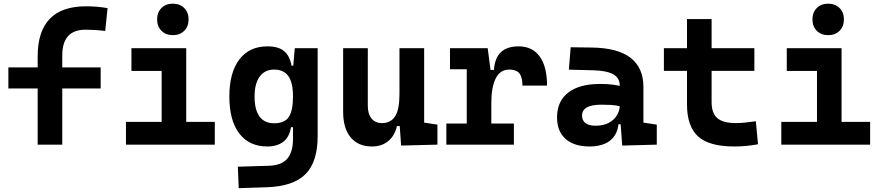

<svg xmlns="http://www.w3.org/2000/svg" viewBox="-20 -776 4728 1030"><path d="M182.1 0V-473.6Q182.1 -742.2 441.4 -742.2Q501.4 -742.2 557.1 -732.4L544.4 -609.9Q511.5 -613.8 486.5 -615.2Q461.4 -616.7 438.5 -616.7Q314 -616.7 314 -478.5V0ZM24.9 -301.3V-414.6H520V-301.3Z M847.2 0V-488.3H979V0ZM655.8 0V-122.1H856.9V0ZM969.2 0V-122.1H1132.3V0ZM685.1 -395.5V-517.6H979V-395.5ZM907.2 -587.4Q869.6 -587.4 846.2 -610.8Q822.8 -634.3 822.8 -671.9Q822.8 -709.5 846.2 -732.9Q869.6 -756.3 907.2 -756.3Q944.8 -756.3 968.3 -732.9Q991.7 -709.5 991.7 -671.9Q991.7 -634.3 968.3 -610.8Q944.8 -587.4 907.2 -587.4Z M1260.7 233.4 1255.9 118.2 1421.9 113.3Q1490.2 111.3 1521 75.4Q1551.8 39.6 1551.8 -30.3V-408.2L1561.5 -517.6H1684.1V-45.9Q1684.1 92.3 1619.1 158Q1554.2 223.6 1412.1 228.5ZM1413.6 9.8Q1317.4 9.8 1263.9 -59.6Q1210.4 -128.9 1210.4 -258.3Q1210.4 -386.7 1263.9 -457Q1317.4 -527.3 1414.6 -527.3Q1473.6 -527.3 1504.2 -501.7Q1534.7 -476.1 1543.9 -423.8H1582L1551.8 -258.3Q1551.8 -333.5 1526.6 -368.2Q1501.5 -402.8 1450.7 -402.8Q1400.4 -402.8 1373 -365Q1345.7 -327.1 1345.7 -258.3Q1345.7 -187 1372.3 -150.9Q1398.9 -114.7 1450.7 -114.7Q1507.3 -114.7 1529.5 -148.9Q1551.8 -183.1 1551.8 -258.3L1586.9 -93.8H1541Q1533.2 -42 1500.5 -16.1Q1467.8 9.8 1413.6 9.8Z M1975.6 9.8Q1901.7 9.8 1861.3 -38.8Q1820.8 -87.4 1820.8 -175.8V-517.6H1953.1V-208.5Q1953.1 -164.1 1973.4 -139.9Q1993.7 -115.7 2029.3 -115.7Q2075.8 -115.7 2099.4 -151.6Q2123 -187.5 2123 -272L2149.4 -99.6H2109.4Q2097.3 -46.9 2062.2 -18.6Q2027.1 9.8 1975.6 9.8ZM2131.8 4.9 2123 -119.1V-210H2255.4V-118.2L2326.7 -107.4V0ZM2123 -146.5V-517.6H2255.4V-175.8Z M2615.7 -222.7 2585.4 -400.9H2629.9Q2637.7 -527.3 2762.2 -527.3Q2835.9 -527.3 2875.2 -473.1Q2914.6 -418.9 2914.6 -316.9H2782.7Q2782.7 -362.6 2766 -382.7Q2749.3 -402.8 2711.9 -402.8Q2663.5 -402.8 2639.6 -356Q2615.7 -309.1 2615.7 -222.7ZM2374.5 0V-113.3H2736.8V0ZM2483.9 0V-517.6H2596.2L2615.7 -369.1V0ZM2394 -404.3V-517.6H2589.4L2599.1 -404.3Z M3317.9 4.9 3306.6 -148.4 3304.7 -215.8V-316.9Q3304.7 -358.4 3269.3 -377.7Q3233.9 -397 3164.1 -398.9L3031.7 -402.3L3041.5 -522.5L3154.3 -521Q3294.9 -519 3363.3 -465.6Q3431.6 -412.1 3431.6 -309.6V-118.2L3503.4 -107.4V0ZM3142.6 9.8Q3060.1 9.8 3014.2 -30.8Q2968.3 -71.3 2968.3 -146Q2968.3 -232.9 3028.3 -279.3Q3088.4 -325.7 3198.7 -325.7Q3241.2 -325.7 3272.2 -321.3Q3303.2 -316.9 3335 -307.6L3313.5 -204.6Q3282.2 -211.9 3257.3 -213.1Q3232.4 -214.4 3205.1 -214.4Q3102.5 -214.4 3102.5 -155.8Q3102.5 -129.4 3121.1 -115.5Q3139.6 -101.6 3175.3 -101.6Q3218.3 -101.6 3247.1 -117.7Q3275.9 -133.8 3290.3 -158.7Q3304.7 -183.6 3304.7 -210V-242.2L3323.2 -109.4H3281.7L3298.8 -125Q3297.4 -80.1 3278.3 -50Q3259.3 -20 3224.9 -5.1Q3190.4 9.8 3142.6 9.8Z M3918.5 9.8Q3784.8 9.8 3725.2 -43.9Q3665.5 -97.7 3665.5 -215.8V-283.2H3797.4V-228.5Q3797.4 -169.3 3827.8 -142.5Q3858.3 -115.7 3928.2 -115.7Q3950.7 -115.7 3976.2 -118.4Q4001.8 -121.1 4034.7 -125.5L4046.4 -2Q4014.2 3.9 3983.6 6.8Q3953 9.8 3918.5 9.8ZM3665.5 -252.4V-673.8H3797.4V-252.4ZM3541.5 -396V-517.6H4026.9V-396Z M4362.8 0V-488.3H4494.6V0ZM4171.4 0V-122.1H4372.6V0ZM4484.9 0V-122.1H4647.9V0ZM4200.7 -395.5V-517.6H4494.6V-395.5ZM4422.9 -587.4Q4385.3 -587.4 4361.8 -610.8Q4338.4 -634.3 4338.4 -671.9Q4338.4 -709.5 4361.8 -732.9Q4385.3 -756.3 4422.9 -756.3Q4460.4 -756.3 4483.9 -732.9Q4507.3 -709.5 4507.3 -671.9Q4507.3 -634.3 4483.9 -610.8Q4460.4 -587.4 4422.9 -587.4Z"/></svg>

Font: Cascadia Mono
Style: Regular
Weight: 400
Monospace: yes
Designer: Aaron Bell
Foundry: Saja Typeworks
Version: Version 2404.023